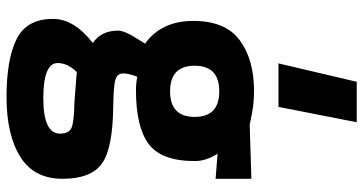

<svg xmlns="http://www.w3.org/2000/svg" viewBox="-276 -580 1087 574"><g transform="rotate(90 267.0 -293.5)"><path d="M346 -817 300 -583H170L225 -817ZM37 91Q37 28 109 -28Q72 -53 72 -104Q72 -124 102 -170L111 -184Q43 -233 43 -328.5Q43 -424 100.5 -467Q158 -510 253 -510Q296 -510 338 -500L354 -497L515 -502V-395L440 -401Q462 -367 462 -333Q462 -233 411 -195Q360 -157 251 -157Q228 -157 210 -161Q200 -135 200 -118.5Q200 -102 217 -96Q234 -90 297 -89Q423 -88 469 -55.5Q515 -23 515 62.5Q515 148 449 189Q383 230 270.5 230Q158 230 97.5 200Q37 170 37 91ZM169 77Q169 120 274.5 120Q380 120 380 70Q380 43 362 35.5Q344 28 286 27L196 20Q169 47 169 77ZM177 -332.5Q177 -259 253.5 -259Q330 -259 330 -332.5Q330 -406 253.5 -406Q177 -406 177 -332.5Z"/></g></svg>

Font: Titillium Web
Style: Bold
Weight: 700
Version: Version 1.001;PS 57.000;hotconv 1.0.70;makeotf.lib2.5.55311